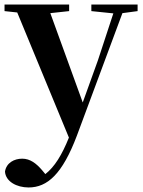

<svg xmlns="http://www.w3.org/2000/svg" viewBox="-27 -556 629 847"><path d="M376 -507 473 -497 405 -290 338 -104 195 -498 278 -507V-536H-7V-507L49 -501L277 51C246 128 214 180 173 212L158 194C133 165 106 144 71 144C36 144 1 162 -5 201C-2 245 47 271 99 271C182 271 248 212 312 43L513 -498L580 -507V-536H376Z"/></svg>

Font: Noto Serif CJK TC
Style: Bold
Weight: 700
Designer: Ryoko NISHIZUKA 西塚涼子 (kana & ideographs); Frank Grießhammer (Latin, Greek & Cyrillic); Wenlong ZHANG 张文龙 (bopomofo); San
Foundry: Adobe
Version: Version 2.001;hotconv 1.1.0;makeotfexe 2.6.0